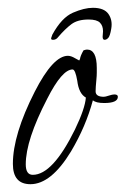

<svg xmlns="http://www.w3.org/2000/svg" viewBox="-20 -456 322 492"><path d="M218 -436Q247 -436 258 -420Q269 -404 265 -382Q262 -364 257.5 -359Q253 -354 248 -354Q243 -354 243 -362Q243 -366 243.5 -369Q244 -372 244 -376Q244 -390 236 -398Q228 -406 207 -406Q179 -406 163 -394Q147 -382 129 -361Q124 -354 116 -354Q111 -354 111 -357Q111 -359 112 -361Q113 -363 114 -367Q138 -411 167 -423.5Q196 -436 218 -436ZM58 16Q13 16 13 -36Q13 -111 69 -221Q116 -313 154 -313Q162 -313 172 -307L183 -301L185 -305Q186 -313 194 -327Q200 -329 203 -329Q228 -329 228 -282Q228 -277 228 -269.5Q228 -262 227 -252Q226 -242 225.5 -234.5Q225 -227 225 -222Q225 -208 246 -208Q250 -208 259 -211Q268 -214 273 -214Q282 -214 282 -208Q282 -192 247 -192Q226 -192 218 -199Q200 -132 162 -68Q111 16 58 16ZM64 -8Q115 -8 172 -124Q198 -178 200 -206Q182 -216 178 -249Q173 -278 166 -278Q139 -278 101 -203Q46 -97 46 -35Q46 -8 64 -8Z"/></svg>

Font: Petemoss
Style: Regular
Weight: 400
Designer: Robert E. Leuschke
Foundry: Robert E. Leuschke
Version: Version 1.010; ttfautohint (v1.8.3)